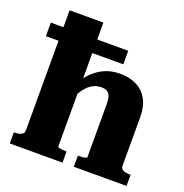

<svg xmlns="http://www.w3.org/2000/svg" viewBox="-132 -854 930 972"><g transform="rotate(20 333.5 -368.5)"><path d="M654 0H370V-60H371Q380 -60 391 -60.5Q402 -61 410 -63.5Q418 -66 418 -69V-354Q418 -379 413 -395Q408 -411 396 -418.5Q384 -426 363 -426Q339 -426 318 -414.5Q297 -403 279.5 -381Q262 -359 247 -328L229 -388Q252 -430 281 -460Q310 -490 347 -506.5Q384 -523 430 -523Q482 -523 520 -503.5Q558 -484 579 -446Q600 -408 600 -350V-90Q600 -78 607 -71.5Q614 -65 626 -62.5Q638 -60 652 -60H654ZM79 -737H261V-70Q261 -66 268.5 -64Q276 -62 286.5 -61Q297 -60 306 -60H309V0H25V-60H26Q41 -60 52.5 -62.5Q64 -65 71.5 -71.5Q79 -78 79 -90ZM428 -646V-573H11V-646Z"/></g></svg>

Font: Roboto Serif 36pt
Style: Bold
Weight: 700
Version: Version 1.008